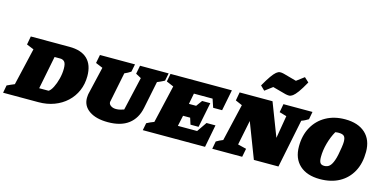

<svg xmlns="http://www.w3.org/2000/svg" viewBox="-108 -1254 3402 1698"><g transform="rotate(15 1592.5 -405.5)"><path d="M431 -544Q540 -544 595.5 -490.5Q651 -437 651 -334Q651 -261 624.5 -200Q598 -139 549.5 -94Q501 -49 435.5 -24.5Q370 0 292 0H-31L-18 -70Q-6 -76 13.5 -84.5Q33 -93 50 -100L129 -440L63 -467L77 -544ZM353 -121Q372 -132 390.5 -168Q409 -204 421 -251.5Q433 -299 433 -343Q433 -391 418 -407Q403 -423 379 -423H327L267 -121Z M930 12Q822 12 759.5 -31Q697 -74 697 -147Q697 -158 698.5 -170Q700 -182 700 -183L760 -440L695 -467L710 -544H1031L1017 -474Q1002 -464 990 -457.5Q978 -451 960 -443L905 -171Q904 -167 904 -167Q904 -167 904 -164Q904 -145 923 -132Q942 -119 970 -119Q990 -119 1009.5 -124Q1029 -129 1042 -134L1112 -440L1062 -467L1077 -544H1339L1325 -474Q1313 -468 1305.5 -464Q1298 -460 1288 -455.5Q1278 -451 1259 -443L1208 -193Q1188 -94 1118.5 -41Q1049 12 930 12Z M1248 0 1261 -67Q1277 -75 1293.5 -83Q1310 -91 1328 -97L1408 -443L1342 -471L1356 -544H1918L1880 -352H1798L1772 -429H1601L1582 -330H1648L1688 -385H1763L1717 -156H1643L1624 -215H1559L1538 -117H1714L1776 -207H1858L1818 0Z M2390 -544H2656L2643 -474Q2630 -467 2617.5 -459.5Q2605 -452 2580 -443L2490 0H2265L2141 -323L2095 -96L2173 -77L2158 0H1884L1897 -70Q1911 -78 1925 -85.5Q1939 -93 1958 -100L2037 -440L1975 -467L1989 -544H2290L2407 -240L2442 -448L2376 -467ZM2195 -615 2156 -653Q2190 -713 2213.5 -746Q2237 -779 2254.5 -793.5Q2272 -808 2288 -809Q2304 -810 2323 -805L2443 -772L2512 -824L2553 -786Q2518 -723 2493.5 -689.5Q2469 -656 2451 -643Q2433 -630 2417.5 -630Q2402 -630 2385 -634L2264 -667Z M2871 13Q2752 13 2685.5 -48Q2619 -109 2619 -219Q2619 -320 2661 -396Q2703 -472 2778.5 -514Q2854 -556 2953 -556Q3072 -556 3138.5 -495.5Q3205 -435 3205 -325Q3205 -220 3164 -144.5Q3123 -69 3048.5 -28Q2974 13 2871 13ZM2879 -110Q2908 -110 2927 -127.5Q2946 -145 2960 -185Q2968 -206 2975 -240.5Q2982 -275 2987 -308.5Q2992 -342 2992 -360Q2992 -397 2978 -411.5Q2964 -426 2928 -426Q2912 -426 2897 -423Q2867 -370 2849 -305Q2831 -240 2831 -179Q2831 -142 2841.5 -126Q2852 -110 2879 -110Z"/></g></svg>

Font: Piazzolla SC Black
Style: Italic
Weight: 900
Italic angle: -11.3°
Designer: Juan Pablo del Peral
Foundry: Huerta Tipografica
Version: Version 1.330